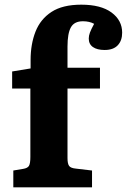

<svg xmlns="http://www.w3.org/2000/svg" viewBox="-20 -802 543 822"><path d="M37 0V-72L79 -79Q98 -82 104 -92Q110 -102 110 -130V-423H32V-496L111 -509V-545Q111 -613 132 -666.5Q153 -720 200.5 -751Q248 -782 328 -782Q412 -782 457.5 -748.5Q503 -715 503 -662Q503 -628 484 -608Q465 -588 428 -588Q396 -588 378 -600.5Q360 -613 360 -637Q360 -649 365 -662.5Q370 -676 383 -700Q363 -711 335 -711Q298 -711 283.5 -685Q269 -659 269 -603V-512H408V-423H269V-125Q269 -101 276 -91.5Q283 -82 306 -80L374 -72V0Z"/></svg>

Font: Literata 12pt
Style: Bold
Weight: 700
Designer: Latin by Veronika Burian and Jose Scaglione. Greek by Irene Vlachou. Cyrillic by Vera Evstafieva.
Foundry: TypeTogether
Version: Version 3.002